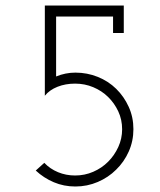

<svg xmlns="http://www.w3.org/2000/svg" viewBox="-20 -670 583 698"><path d="M402 -53Q374 -25 335.5 -8.5Q297 8 254 8Q212 8 175.5 -7.5Q139 -23 110 -50L141 -78Q162 -56 191 -44Q220 -32 253 -32Q288 -32 319 -45.5Q350 -59 373 -82Q396 -105 410 -135.5Q424 -166 424 -200Q424 -235 410 -265Q396 -295 373 -317.5Q350 -340 319 -353Q288 -366 253 -366Q218 -366 189 -354.5Q160 -343 143 -322V-650H430V-550H391V-610H184V-392Q201 -399 218.5 -402.5Q236 -406 254 -406Q297 -406 335.5 -390.5Q374 -375 402.5 -347Q431 -319 448 -281.5Q465 -244 465 -200.5Q465 -157 448 -119Q431 -81 402 -53Z"/></svg>

Font: Josefin Slab
Style: Regular
Weight: 400
Designer: Santiago Orozco
Foundry: Typemade
Version: Version 2.000